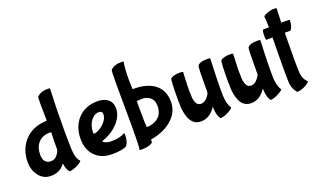

<svg xmlns="http://www.w3.org/2000/svg" viewBox="-78 -1108 2661 1611"><g transform="rotate(-20 1252.5 -303.0)"><path d="M410 -299Q410 -133 416 -97Q423 -43 449 -17Q449 -7 409 14Q366 36 337 36Q332 36 321 16Q308 -10 305 -40Q305 -43 303 -43Q302 -43 300 -41Q258 19 175 19Q108 19 67 -37Q30 -87 30 -153Q30 -266 96 -342Q170 -425 300 -429L298 -577Q298 -639 301 -642Q336 -677 393 -677Q418 -677 418 -673Q410 -507 410 -299ZM302 -324Q303 -326 287 -326Q223 -326 185 -284Q150 -244 150 -181Q150 -97 219 -97Q256 -97 281 -133Q299 -159 299 -177Q299 -288 302 -324Z M734 -347Q693 -347 662 -305Q631 -263 631 -204Q631 -190 635 -190Q671 -191 716 -229Q765 -272 765 -318Q765 -347 734 -347ZM565 -39Q514 -95 514 -188Q514 -292 574 -361Q641 -437 756 -437Q803 -437 837 -416Q882 -387 882 -328Q882 -262 829 -203Q773 -140 679 -108Q679 -101 696 -92Q718 -81 752 -81Q828 -81 872 -108Q873 -109 874 -109Q877 -109 877 -90Q877 -32 852 0Q818 23 721 23Q620 23 565 -39Z M948 68Q955 40 955 -144L953 -513Q953 -638 958 -643Q992 -677 1050 -677Q1075 -677 1075 -673Q1059 -584 1067 -431H1083Q1169 -431 1231 -400Q1334 -347 1334 -221Q1334 -126 1253 -59Q1180 1 1068 19Q1068 42 1067 44Q1040 71 963 71Q948 71 948 68ZM1149 -109Q1216 -143 1216 -228Q1216 -280 1181 -307Q1153 -328 1112 -328Q1094 -328 1066 -325V-253Q1066 -118 1070 -91Q1113 -91 1149 -109Z M1649 -59Q1649 -61 1648 -61Q1595 20 1516 20Q1411 20 1396 -143Q1394 -169 1394 -210Q1394 -385 1403 -405Q1429 -426 1487 -426Q1510 -426 1515 -421L1512 -366Q1509 -306 1509 -261Q1509 -236 1511 -200Q1511 -180 1518 -160Q1531 -119 1567 -119Q1600 -119 1627 -154Q1649 -182 1648 -195V-229Q1648 -412 1654 -426Q1671 -455 1743 -455Q1764 -455 1768 -451L1764 -350Q1760 -240 1760 -172Q1760 -105 1764 -84Q1771 -34 1791 -4Q1791 6 1751 27Q1709 50 1680 50Q1675 50 1665 29Q1653 2 1650 -38Z M2096 -59Q2096 -61 2095 -61Q2042 20 1963 20Q1858 20 1843 -143Q1841 -169 1841 -210Q1841 -385 1850 -405Q1876 -426 1934 -426Q1957 -426 1962 -421L1959 -366Q1956 -306 1956 -261Q1956 -236 1958 -200Q1958 -180 1965 -160Q1978 -119 2014 -119Q2047 -119 2074 -154Q2096 -182 2095 -195V-229Q2095 -412 2101 -426Q2118 -455 2190 -455Q2211 -455 2215 -451L2211 -350Q2207 -240 2207 -172Q2207 -105 2211 -84Q2218 -34 2238 -4Q2238 6 2198 27Q2156 50 2127 50Q2122 50 2112 29Q2100 2 2097 -38Z M2430 -529Q2505 -529 2505 -526Q2505 -492 2495 -465Q2485 -439 2476 -439H2429Q2427 -291 2427 -216Q2427 -107 2430 -75Q2436 -23 2471 10Q2471 21 2434 41Q2394 63 2360 63Q2354 63 2340 39Q2322 9 2318 -31Q2316 -47 2316 -138Q2316 -317 2319 -437Q2288 -437 2263 -436Q2258 -441 2258 -471Q2258 -519 2267 -526L2320 -528Q2319 -573 2317 -600L2314 -623Q2314 -633 2349 -646Q2383 -659 2410 -659Q2435 -659 2435 -655Q2433 -632 2430 -529Z"/></g></svg>

Font: Bubblegum Sans
Style: Regular
Weight: 400
Designer: Angel Koziupa and Alejandro Paul
Foundry: Angel Koziupa and Alejandro Paul
Version: Version 1.001